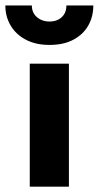

<svg xmlns="http://www.w3.org/2000/svg" viewBox="-47 -698 369 718"><path d="M64.3 -460V0H210.7V-460ZM-27 -677.5Q-27 -636 -7.3 -602.7Q12.3 -569.3 49.3 -549.7Q86.2 -530 138.2 -530Q191.2 -530 227.8 -549.7Q264.3 -569.3 283.2 -602.7Q302 -636 302 -677.5H201.3Q201.3 -659.2 193.6 -645.9Q185.8 -632.7 171.7 -625.1Q157.5 -617.5 138.2 -617.5Q119.2 -617.5 104.2 -625.1Q89.2 -632.7 80.6 -645.9Q72 -659.2 72 -677.5Z"/></svg>

Font: Jost* Book
Style: Regular
Weight: 400
Version: Version 3.000